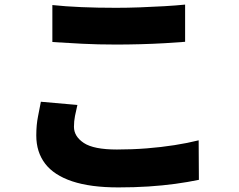

<svg xmlns="http://www.w3.org/2000/svg" viewBox="-20 -763 1040 836"><path d="M208 -741Q264 -735 334 -732Q404 -729 485 -729Q535 -729 589.5 -731Q644 -733 695.5 -736Q747 -739 786 -743V-581Q751 -578 699 -575Q647 -572 591 -570.5Q535 -569 486 -569Q406 -569 338 -572.5Q270 -576 208 -580ZM317 -306Q311 -281 306.5 -258Q302 -235 302 -211Q302 -169 345 -140.5Q388 -112 489 -112Q556 -112 619 -117Q682 -122 739.5 -131Q797 -140 845 -152L846 20Q798 30 743 37.5Q688 45 626.5 49Q565 53 495 53Q374 53 294.5 26.5Q215 0 176.5 -50.5Q138 -101 138 -173Q138 -219 145.5 -256Q153 -293 158 -320Z"/></svg>

Font: Noto Sans SC Thin Black
Style: Regular
Weight: 900
Version: Version 2.004-H2;hotconv 1.0.118;makeotfexe 2.5.65603